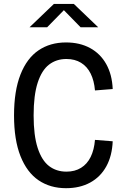

<svg xmlns="http://www.w3.org/2000/svg" viewBox="-20 -961 660 992"><path d="M323.3 -74.2Q366.8 -74.2 398.6 -93.8Q430.3 -113.3 448.4 -150Q466.5 -186.7 470.7 -238.3L562.3 -231Q559.2 -155.5 529.1 -101.1Q499 -46.7 445.8 -17.7Q392.7 11.3 321 11.3Q239.5 11.3 179.3 -29.5Q119.2 -70.3 85.8 -154.4Q52.5 -238.5 52.5 -364.7Q52.5 -491.3 85.7 -575.7Q118.8 -660 178.9 -700.8Q239 -741.7 321 -741.7Q392.3 -741.7 445.6 -712.7Q498.8 -683.7 529 -629.6Q559.2 -575.5 562.3 -501L470.7 -493.7Q466.5 -544.3 448.4 -580.8Q430.3 -617.2 398.6 -636.7Q366.8 -656.2 323.3 -656.2Q271.2 -656.2 233.4 -627.2Q195.7 -598.3 174.7 -533.7Q153.7 -469 153.7 -364.7Q153.7 -261 174.7 -196.5Q195.7 -132 233.4 -103.1Q271.2 -74.2 323.3 -74.2ZM258.5 -940.7H361.5L487.5 -820H396.5L296.7 -922H323.3L223.5 -820H132.5Z"/></svg>

Font: Monaspace Neon Var ExtraLight
Style: Regular
Weight: 200
Designer: Riley Cran and the Lettermatic Team
Version: Version 1.200 (Monaspace Neon Var)